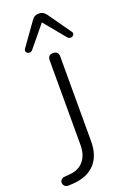

<svg xmlns="http://www.w3.org/2000/svg" viewBox="-189 -999 697 1059"><g transform="rotate(-20 159.0 -469.0)"><path d="M20 5Q5 6 -3.5 -2.5Q-12 -11 -12 -23Q-12 -32 -5.5 -39.5Q1 -47 13 -48L46 -51Q99 -55 128 -90Q157 -125 157 -183V-680Q157 -711 188 -711Q219 -711 219 -680V-182Q219 -99 176 -51.5Q133 -4 52 3ZM86 -767Q77 -756 65.5 -757.5Q54 -759 49 -768Q44 -777 52 -788L147 -921Q155 -933 165.5 -938Q176 -943 188 -943Q200 -943 210.5 -938Q221 -933 230 -921L324 -788Q333 -777 327.5 -768Q322 -759 311 -757.5Q300 -756 290 -767L188 -891Z"/></g></svg>

Font: Nunito Light
Style: Regular
Weight: 300
Designer: Vernon Adams
Foundry: Vernon Adams
Version: Version 3.601; ttfautohint (v1.8.2.53-6de2)